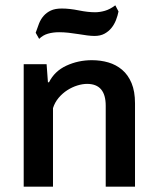

<svg xmlns="http://www.w3.org/2000/svg" viewBox="-20 -701 587 721"><path d="M425 -658Q422 -642 415.5 -625.5Q409 -609 398.5 -596Q388 -583 372.5 -574.5Q357 -566 335 -566Q323 -566 307.5 -568Q292 -570 274 -573Q256 -576 237.5 -578Q219 -580 202 -580Q179 -580 160 -574.5Q141 -569 127 -555L114 -578Q120 -596 126.5 -612.5Q133 -629 144 -641.5Q155 -654 171 -661.5Q187 -669 212 -669Q241 -669 275.5 -662Q310 -655 337 -655Q355 -655 374 -660.5Q393 -666 413 -681ZM377 0V-304Q377 -386 307 -386Q290 -386 270.5 -380Q251 -374 233 -362.5Q215 -351 200.5 -334Q186 -317 179 -295V0H69V-460H155L160 -392H164Q185 -434 229.5 -454.5Q274 -475 325 -475Q358 -475 387 -466.5Q416 -458 438.5 -439Q461 -420 474 -389Q487 -358 487 -313V0Z"/></svg>

Font: Quattrocento Sans
Style: Bold
Weight: 700
Designer: Pablo Impallari
Foundry: Pablo Impallari, Igino Marini, Brenda Gallo
Version: Version 2.000